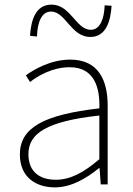

<svg xmlns="http://www.w3.org/2000/svg" viewBox="-20 -798 576 831"><path d="M218 13C288 13 354 -26 408 -70H411L416 0H446V-341C446 -448 408 -540 284 -540C198 -540 125 -496 92 -472L110 -443C144 -470 207 -507 282 -507C391 -507 413 -414 410 -329C173 -302 66 -247 66 -130C66 -30 136 13 218 13ZM221 -20C157 -20 103 -50 103 -131C103 -220 181 -273 410 -298V-109C341 -50 284 -20 221 -20ZM371 -638C441 -638 459 -711 463 -773L433 -775C431 -718 414 -669 373 -669C309 -669 286 -778 203 -778C132 -778 114 -707 110 -643L140 -640C142 -700 159 -748 201 -748C264 -748 287 -638 371 -638Z"/></svg>

Font: Source Han Sans JP VF
Style: Regular
Weight: 250
Designer: Ryoko NISHIZUKA 西塚涼子 (kana, bopomofo & ideographs); Paul D. Hunt (Latin, Greek & Cyrillic); Sandoll Communications 산돌커뮤니
Foundry: Adobe
Version: Version 2.004;hotconv 1.0.118;makeotfexe 2.5.65603